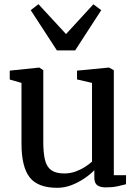

<svg xmlns="http://www.w3.org/2000/svg" viewBox="-20 -885 661 916"><path d="M485.5 9Q458 9 444 -1.2Q430 -11.5 430 -38V-73Q412 -54 384 -34.8Q356 -15.5 322.2 -2.2Q288.5 11 253 11Q160.5 11 121.5 -39Q82.5 -89 82.5 -201V-489.5L26.5 -505.5V-548L165.5 -562.5H168L186.5 -550V-208Q186.5 -154.5 194.8 -121.5Q203 -88.5 224.8 -73Q246.5 -57.5 286.5 -57.5Q315.5 -57.5 340.8 -66.8Q366 -76 386 -89Q406 -102 419 -114V-489.5L347.5 -506V-548L497.5 -562.5H500.5L523 -550V-49H581.5L581 -6Q564 -1.5 540.2 3.8Q516.5 9 485.5 9ZM251.5 -644.5 126.5 -836.5 163.5 -865 295 -722.5 425.5 -864.5 463 -836.5 338.5 -644.5Z"/></svg>

Font: Merriweather 28pt
Style: Regular
Weight: 400
Version: Version 2.100